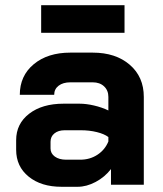

<svg xmlns="http://www.w3.org/2000/svg" viewBox="-20 -709 624 737"><path d="M42 -134V-171Q42 -234 92 -272.5Q142 -311 224 -311H285Q311 -311 341 -304Q371 -297 396 -285V-337Q396 -362 379.5 -377.5Q363 -393 336 -393H250Q222 -393 205 -380Q188 -367 188 -345H56Q56 -418 109.5 -462.5Q163 -507 250 -507H336Q424 -507 478 -460.5Q532 -414 532 -337V0H406V-60Q382 -29 347 -10.5Q312 8 278 8H216Q138 8 90 -31Q42 -70 42 -134ZM288 -96Q325 -96 354 -115Q383 -134 396 -166V-183Q380 -195 351.5 -202Q323 -209 291 -209H228Q204 -209 189 -197Q174 -185 174 -165V-139Q174 -120 190.5 -108Q207 -96 234 -96ZM138 -689H458V-583H138Z"/></svg>

Font: Stavian Bold
Style: Bold
Weight: 700
Version: Version 1.000; ttfautohint (v1.6)